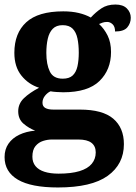

<svg xmlns="http://www.w3.org/2000/svg" viewBox="-22 -600 605 856"><path d="M236.2 235.8Q116.8 235.8 57.6 201Q-1.6 166.2 -1.6 100.2Q-1.6 65.8 15.7 40.7Q33 15.6 63.8 0.8Q94.6 -14 134.8 -17.6Q107.4 -27.8 83.3 -48.2Q59.2 -68.6 59.2 -104Q59.2 -137.4 84.1 -161.7Q109 -186 152.2 -208.8Q104.6 -224 73.3 -263.2Q42 -302.4 42 -364.4Q42 -452.2 95.1 -500.8Q148.2 -549.4 260 -549.4Q298.4 -549.4 329 -542.1Q359.6 -534.8 382.8 -521.8Q405 -546 430.4 -562.9Q455.8 -579.8 492.6 -579.8Q526.4 -579.8 543.7 -562.3Q561 -544.8 561 -520.8Q561 -496.4 545.6 -478Q530.2 -459.6 491 -459.6Q491 -481.4 480 -491.8Q469 -502.2 455.8 -502.2Q444.4 -502.2 435.6 -499.2Q426.8 -496.2 419.6 -493Q442.4 -472.2 457.7 -441.6Q473 -411 473 -368.2Q473 -289 421.5 -238.8Q370 -188.6 260 -188.6Q249.2 -188.6 230.6 -189.8Q212 -191 203.6 -193Q190.4 -187.6 178.9 -173.5Q167.4 -159.4 167.4 -142Q167.4 -125.8 180 -118.6Q192.6 -111.4 216.4 -111.4H334.4Q435.4 -111.4 482.9 -70.9Q530.4 -30.4 530.4 42.6Q530.4 132 458.2 183.9Q386 235.8 236.2 235.8ZM238.8 174.2Q295.4 174.2 332.3 163Q369.2 151.8 387 130.3Q404.8 108.8 404.8 79.6Q404.8 51.4 385.7 36.7Q366.6 22 327.4 22H208.8Q190 22 169.9 28.4Q149.8 34.8 136.1 51.4Q122.4 68 122.4 98.8Q122.4 123.6 136.2 140.5Q150 157.4 176.3 165.8Q202.6 174.2 238.8 174.2ZM257.6 -249.2Q286.8 -249.2 302.1 -263.6Q317.4 -278 323.3 -304.3Q329.2 -330.6 329.2 -365Q329.2 -400.8 323.3 -428.6Q317.4 -456.4 301.9 -472.1Q286.4 -487.8 257.2 -487.8Q229 -487.8 213.2 -471.6Q197.4 -455.4 191 -427.4Q184.6 -399.4 184.6 -364Q184.6 -313.2 200.1 -281.2Q215.6 -249.2 257.6 -249.2Z"/></svg>

Font: Noto Serif Hentaigana ExtraLight
Style: Regular
Weight: 200
Designer: Kazuhiro Yamada
Foundry: nipponia
Version: Version 1.000